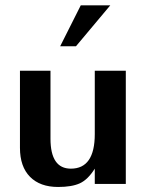

<svg xmlns="http://www.w3.org/2000/svg" viewBox="-20 -706 559 737"><path d="M462.9 0V-434.6H343.8V-191.4Q343.8 -58.6 252 -58.6Q173.8 -58.6 173.8 -173.8V-434.6H56.6V-138.7Q56.6 -66.4 95.2 -27.3Q133.8 11.7 203.1 11.7Q255.9 11.7 286.6 -2.4Q317.4 -16.6 343.8 -58.6V0ZM271.5 -528.3H210.9L290 -685.5H403.3Z"/></svg>

Font: Namkio Khamti Book
Style: Bold
Weight: 800
Designer: Debbi Hosken
Foundry: SIL International
Version: Version 3.917